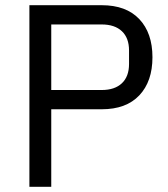

<svg xmlns="http://www.w3.org/2000/svg" viewBox="-20 -718 646 738"><path d="M93 0V-698H371Q465 -698 515.5 -644.5Q566 -591 566 -498Q566 -405 515.5 -351.5Q465 -298 371 -298H177V0ZM177 -372H371Q421 -372 448.5 -398Q476 -424 476 -472V-524Q476 -572 448.5 -598Q421 -624 371 -624H177Z"/></svg>

Font: IBM Plex Sans Arabic
Style: Regular
Weight: 400
Designer: Mike Abbink, Paul van der Laan, Pieter van Rosmalen, Wael Morcos, Khajak Apelian
Foundry: Bold Monday
Version: Version 1.005